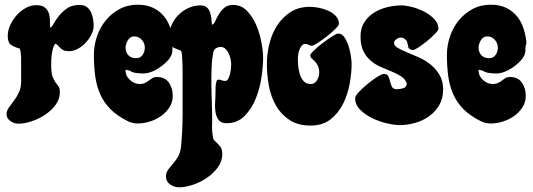

<svg xmlns="http://www.w3.org/2000/svg" viewBox="-20 -527 2271 818"><path d="M319 -506Q338 -506 349.5 -497.5Q361 -489 367.5 -475.5Q374 -462 376.5 -446Q379 -430 379 -416Q379 -399 369.5 -380Q360 -361 345 -345Q330 -329 311.5 -319Q293 -309 275 -309Q260 -309 252 -312.5Q244 -316 238.5 -321Q233 -326 228.5 -331.5Q224 -337 216 -341Q210 -335 206.5 -323.5Q203 -312 201 -298.5Q199 -285 198.5 -272Q198 -259 198 -251Q198 -216 204 -200.5Q210 -185 216.5 -176Q223 -167 229 -159.5Q235 -152 235 -134Q235 -105 217 -80.5Q199 -56 172 -38Q145 -20 114 -10Q83 0 58 0Q40 0 24 -11.5Q8 -23 8 -41Q8 -55 17.5 -68.5Q27 -82 39 -97.5Q51 -113 60.5 -133Q70 -153 70 -180V-281Q70 -288 68.5 -301Q67 -314 64 -320Q39 -327 26 -336.5Q13 -346 13 -375Q13 -397 23.5 -420Q34 -443 51 -462Q68 -481 89.5 -493Q111 -505 134 -505Q157 -505 169 -496.5Q181 -488 186.5 -474.5Q192 -461 192.5 -444Q193 -427 193 -410Q200 -410 208 -425Q216 -440 230 -458Q244 -476 265 -491Q286 -506 319 -506Z M567 -507Q604 -507 631.5 -494Q659 -481 677.5 -459Q696 -437 706 -407Q716 -377 719 -344Q714 -330 714.5 -315Q715 -300 707 -286Q699 -272 685.5 -259.5Q672 -247 656 -236.5Q640 -226 623 -220Q606 -214 590 -214Q576 -214 560 -216Q544 -218 533 -226L515 -230V-226Q515 -203 534 -186Q553 -169 575 -169Q588 -169 597.5 -173.5Q607 -178 614.5 -184Q622 -190 629.5 -194.5Q637 -199 648 -199Q683 -199 699.5 -175Q716 -151 716 -119Q716 -92 702 -70Q688 -48 666 -32.5Q644 -17 618 -9Q592 -1 567 -1Q543 -1 524 -11Q478 -34 450 -62.5Q422 -91 406.5 -126.5Q391 -162 385.5 -203.5Q380 -245 380 -293Q380 -333 393 -371.5Q406 -410 430.5 -440Q455 -470 489.5 -488.5Q524 -507 567 -507ZM515 -324Q515 -304 527 -291.5Q539 -279 560 -279Q578 -279 587.5 -293Q597 -307 597 -324Q597 -343 584 -357.5Q571 -372 552 -372Q535 -372 525 -356Q515 -340 515 -324Z M973 -506Q1008 -506 1032.5 -480.5Q1057 -455 1072 -419.5Q1087 -384 1094 -345.5Q1101 -307 1101 -280Q1101 -245 1094 -197.5Q1087 -150 1069.5 -106.5Q1052 -63 1021.5 -32.5Q991 -2 945 -2Q922 -2 911.5 -16Q901 -30 898 -50Q895 -70 896.5 -92Q898 -114 898 -131Q898 -145 898.5 -158.5Q899 -172 904 -185Q912 -190 921.5 -186Q931 -182 940 -182Q947 -182 952 -191Q957 -200 960 -212Q963 -224 964 -236Q965 -248 965 -253Q965 -262 962.5 -274.5Q960 -287 954.5 -299Q949 -311 940.5 -319Q932 -327 920 -327Q910 -327 900.5 -321.5Q891 -316 889 -305Q883 -276 881.5 -238.5Q880 -201 880.5 -162Q881 -123 882.5 -84.5Q884 -46 884 -16Q884 -8 883.5 5Q883 18 884 31.5Q885 45 887 56.5Q889 68 894 72Q909 86 918 97Q927 108 927 130Q927 160 908 186Q889 212 861 231Q833 250 801 260.5Q769 271 742 271Q722 271 704.5 258.5Q687 246 687 225Q687 209 696 196.5Q705 184 716.5 171Q728 158 738 141.5Q748 125 751 100Q758 30 758 -42Q758 -114 758 -185Q758 -192 758 -211.5Q758 -231 757.5 -252Q757 -273 755.5 -290.5Q754 -308 751 -311Q739 -316 729.5 -319.5Q720 -323 713.5 -328.5Q707 -334 703.5 -343.5Q700 -353 700 -370Q700 -396 711 -420.5Q722 -445 740.5 -463.5Q759 -482 783 -493Q807 -504 833 -504Q851 -504 860.5 -496Q870 -488 874.5 -475.5Q879 -463 880.5 -448.5Q882 -434 883 -422Q890 -422 896 -435Q902 -448 911 -464Q920 -480 934.5 -493Q949 -506 973 -506Z M1301 -498Q1316 -498 1337.5 -494Q1359 -490 1378 -481.5Q1397 -473 1410.5 -459Q1424 -445 1424 -425Q1424 -419 1408.5 -403.5Q1393 -388 1372.5 -372Q1352 -356 1333.5 -344Q1315 -332 1309 -332Q1301 -332 1295 -336Q1289 -340 1281 -340Q1272 -340 1266 -333Q1260 -326 1256 -316Q1252 -306 1250.5 -295.5Q1249 -285 1249 -279Q1249 -265 1250.5 -246.5Q1252 -228 1257.5 -210.5Q1263 -193 1274 -181Q1285 -169 1304 -169Q1321 -169 1330.5 -185Q1340 -201 1340 -216Q1340 -236 1334 -247.5Q1328 -259 1321 -266Q1314 -273 1308 -278Q1302 -283 1302 -291Q1302 -297 1318 -312.5Q1334 -328 1354.5 -343.5Q1375 -359 1394.5 -371.5Q1414 -384 1421 -384Q1437 -384 1447.5 -368Q1458 -352 1465 -330.5Q1472 -309 1475 -287.5Q1478 -266 1478 -254Q1478 -215 1469.5 -169Q1461 -123 1441 -83.5Q1421 -44 1387.5 -18Q1354 8 1303 8Q1249 8 1213 -16Q1177 -40 1155.5 -77.5Q1134 -115 1125.5 -162Q1117 -209 1117 -254Q1117 -296 1127.5 -339.5Q1138 -383 1160.5 -418Q1183 -453 1217.5 -475.5Q1252 -498 1301 -498Z M1690 -504Q1709 -504 1736 -497Q1763 -490 1788 -477Q1813 -464 1830.5 -445.5Q1848 -427 1848 -404Q1848 -398 1833.5 -383Q1819 -368 1800 -352.5Q1781 -337 1763.5 -325.5Q1746 -314 1740 -314Q1732 -314 1725.5 -318Q1719 -322 1719 -330Q1717 -338 1715 -346.5Q1713 -355 1705 -360Q1698 -367 1688 -367Q1683 -367 1677 -365Q1671 -362 1665 -357Q1659 -352 1659 -344Q1659 -332 1674.5 -323Q1690 -314 1713 -304.5Q1736 -295 1763.5 -283Q1791 -271 1814 -252.5Q1837 -234 1852.5 -208Q1868 -182 1868 -145Q1868 -108 1851.5 -79.5Q1835 -51 1808.5 -32Q1782 -13 1749 -3.5Q1716 6 1683 6Q1661 6 1628.5 -1.5Q1596 -9 1566 -23.5Q1536 -38 1514.5 -59.5Q1493 -81 1493 -109Q1493 -118 1509 -135Q1525 -152 1545.5 -169Q1566 -186 1586.5 -199Q1607 -212 1616 -212Q1630 -212 1634.5 -202Q1639 -192 1642 -179.5Q1645 -167 1650 -157Q1655 -147 1671 -147Q1685 -147 1699 -151.5Q1713 -156 1713 -173Q1705 -192 1687 -203Q1669 -214 1647 -223Q1625 -232 1602 -242Q1579 -252 1560 -268Q1541 -284 1528.5 -308.5Q1516 -333 1516 -372Q1516 -407 1532 -432Q1548 -457 1573.5 -473Q1599 -489 1630 -496.5Q1661 -504 1690 -504Z M2071 -507Q2108 -507 2135.5 -494Q2163 -481 2181.5 -459Q2200 -437 2210 -407Q2220 -377 2223 -344Q2218 -330 2218.5 -315Q2219 -300 2211 -286Q2203 -272 2189.5 -259.5Q2176 -247 2160 -236.5Q2144 -226 2127 -220Q2110 -214 2094 -214Q2080 -214 2064 -216Q2048 -218 2037 -226L2019 -230V-226Q2019 -203 2038 -186Q2057 -169 2079 -169Q2092 -169 2101.5 -173.5Q2111 -178 2118.5 -184Q2126 -190 2133.5 -194.5Q2141 -199 2152 -199Q2187 -199 2203.5 -175Q2220 -151 2220 -119Q2220 -92 2206 -70Q2192 -48 2170 -32.5Q2148 -17 2122 -9Q2096 -1 2071 -1Q2047 -1 2028 -11Q1982 -34 1954 -62.5Q1926 -91 1910.5 -126.5Q1895 -162 1889.5 -203.5Q1884 -245 1884 -293Q1884 -333 1897 -371.5Q1910 -410 1934.5 -440Q1959 -470 1993.5 -488.5Q2028 -507 2071 -507ZM2019 -324Q2019 -304 2031 -291.5Q2043 -279 2064 -279Q2082 -279 2091.5 -293Q2101 -307 2101 -324Q2101 -343 2088 -357.5Q2075 -372 2056 -372Q2039 -372 2029 -356Q2019 -340 2019 -324Z"/></svg>

Font: r_Neptun CAT
Style: Regular
Weight: 400
Foundry: Peter Wiegel, CAT-Fonts
Version: Version 1.000;June 8, 2024;FontCreator 14.0.0.2814 32-bit